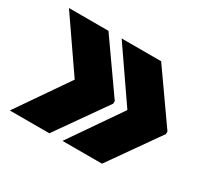

<svg xmlns="http://www.w3.org/2000/svg" viewBox="-118 -734 974 909"><g transform="rotate(30 369.0 -280.0)"><path d="M718 -287V-273L526 0H310L503 -280L310 -560H526ZM430 -287V-273L238 0H22L215 -280L22 -560H238Z"/></g></svg>

Font: Tektur ExtraBold
Style: Regular
Weight: 800
Designer: Adam Jagosz
Foundry: Adam Jagosz
Version: Version 1.005;gftools[0.9.30]